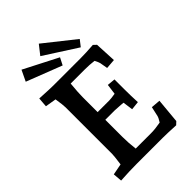

<svg xmlns="http://www.w3.org/2000/svg" viewBox="-273 -1065 1184 1184"><g transform="rotate(-45 319.5 -473.0)"><path d="M55 -54 128 -68Q137 -133 137 -149V-557Q137 -577 128 -635L56 -647L61 -710Q151 -705 179 -705H414Q465 -705 528 -710L547 -692L554 -552L490 -547L481 -598Q479 -608 466 -633Q428 -638 386 -638H263Q256 -565 256 -527V-396H358Q374 -396 410 -402L419 -470L472 -465V-381Q472 -324 475 -264L419 -258L410 -324L388 -326L338 -329H256V-179Q256 -131 263 -71H397Q434 -71 481 -80Q497 -105 500 -118L514 -181L575 -176L560 -14L541 4Q465 0 427 0H201Q138 0 60 5ZM250 -890 298 -951 497 -793 465 -752ZM75 -842 109 -913 331 -799 307 -752Z"/></g></svg>

Font: Andada Pro
Style: Bold
Weight: 700
Designer: Carolina Giovagnoli
Foundry: Huerta Tipografica
Version: Version 3.005; ttfautohint (v1.8.4)